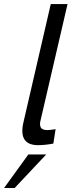

<svg xmlns="http://www.w3.org/2000/svg" viewBox="-71 -710 361 950"><path d="M117.7 8.3Q19 8.3 44.9 -104.5L180.2 -689.9H263.2L130.9 -119.6Q123.5 -95.2 130.1 -80.8Q136.7 -66.4 163.6 -66.4Q176.8 -66.4 204.1 -70.8L192.9 0.5Q149.4 8.3 117.7 8.3ZM-50.8 220.2 69.3 54.2H157.7L1.5 220.2Z"/></svg>

Font: HK Grotesk Medium Legacy Italic
Style: Regular
Weight: 500
Italic angle: -13°
Designer: Alfredo Marco Pradil
Foundry: Hanken Design Co.
Version: Version 2.022;PS 002.022;hotconv 1.0.88;makeotf.lib2.5.64775